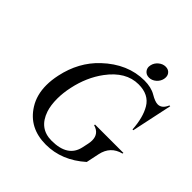

<svg xmlns="http://www.w3.org/2000/svg" viewBox="-239 -1081 1262 1262"><g transform="rotate(45 392.5 -450.0)"><path d="M384.8 9.8Q229 9.8 152.8 -112.3Q110.8 -179.2 110.8 -269.5Q110.8 -315.9 122.1 -368.7Q155.3 -524.9 261.7 -625Q391.6 -747.1 545.4 -747.1Q608.9 -747.1 650.9 -722.2Q692.9 -697.3 717.8 -697.3Q756.3 -697.3 777.3 -747.1H784.7L724.6 -463.9H717.3Q710.4 -569.3 672.9 -632.8Q632.3 -702.1 536.1 -702.1Q418.9 -702.1 329.6 -581.5Q262.7 -491.2 236.8 -369.1Q224.1 -309.6 224.1 -257.8Q224.1 -196.3 238.8 -151.9Q278.3 -35.2 393.6 -35.2Q543.5 -35.2 567.9 -147.9L577.1 -190.9Q581.1 -209 581.1 -225.1Q581.1 -287.6 519 -305.2L520.5 -312.5H784.2L782.7 -305.2Q694.3 -283.2 674.8 -190.9L655.8 -100.1Q532.7 9.8 384.8 9.8ZM620.6 -891.6Q630.4 -878.9 630.4 -860.4Q630.4 -853 628.9 -845.7Q623 -818.8 601.1 -800Q579.1 -781.2 552.7 -781.2Q526.4 -781.2 511.7 -799.8Q501 -813.5 501 -831.5Q501 -838.4 502.9 -845.7Q508.8 -872.6 531.2 -891.4Q553.7 -910.2 580.1 -910.2Q606.4 -910.2 620.6 -891.6Z"/></g></svg>

Font: Modern Antiqua
Style: Book Oblique
Weight: 400
Italic angle: -12°
Designer: Wojciech Kalinowski "wmk69" (wmk69@o2.pl)
Foundry: Wojciech Kalinowski "wmk69" (wmk69@o2.pl)
Version: Version 3.1.0; 2021-05-28